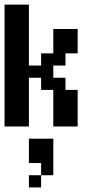

<svg xmlns="http://www.w3.org/2000/svg" viewBox="-20 -556 415 844"><path d="M107.1 -535.7V-267.9H160.7V-321.4H214.3V-428.6H321.4V-321.4H267.9V-267.9H214.3V-214.3H267.9V-160.7H321.4V0H214.3V-160.7H160.7V-214.3H107.1V0H0V-535.7ZM214.3 53.6V214.3H160.7V160.7H107.1V53.6ZM160.7 214.3V267.9H107.1V214.3Z"/></svg>

Font: Jersey 10
Style: Regular
Weight: 400
Designer: Sarah Cadigan-Fried
Version: Version 1.000